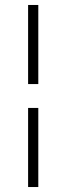

<svg xmlns="http://www.w3.org/2000/svg" viewBox="-20 -642 266 772"><path d="M93 -622H134V-304H93ZM93 -208H134V110H93Z"/></svg>

Font: Athiti Light
Style: Regular
Weight: 300
Designer: CadsonDemak Team
Foundry: CadsonDemak
Version: Version 1.032